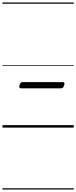

<svg xmlns="http://www.w3.org/2000/svg" viewBox="-20 -1030 615 1550"><path d="M150 -317Q139 -317 136.5 -323Q134 -329 138 -343Q142 -357 148 -362Q154 -367 165 -367H485Q497 -367 499.5 -361Q502 -355 498 -342Q494 -328 488 -322.5Q482 -317 470 -317ZM0 490H575V500H0ZM0 -20H575V0H0ZM0 -505H575V-500H0ZM0 -1010H575V-1000H0Z"/></svg>

Font: Playwrite NZ Guides
Style: Regular
Weight: 400
Designer: Veronika Burian, José Scaglione
Foundry: TypeTogether
Version: Version 1.003